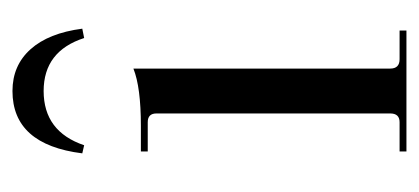

<svg xmlns="http://www.w3.org/2000/svg" viewBox="-202 -470 672 308"><g transform="rotate(-90 134.0 -316.0)"><path d="M142 -632Q183 -632 209 -603Q235 -574 242 -520L227 -517Q206 -582 142 -582Q77 -582 55 -517L42 -520Q56 -632 142 -632ZM45 0V-11H92Q106 -11 106 -26V-401Q106 -415 92 -415H45V-426H86Q148 -426 178 -438V-26Q178 -11 193 -11H239V0Z"/></g></svg>

Font: Arapey Regular-Display
Style: Regular
Weight: 400
Designer: Eduardo Rodriguez Tunni
Foundry: Eduardo Rodriguez Tunni
Version: Version 4.000